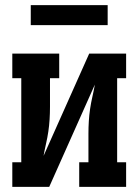

<svg xmlns="http://www.w3.org/2000/svg" viewBox="-20 -729 540 749"><path d="M28 0V-96H63V-424H28V-520H211V-424H175V-312Q175 -288 173.5 -263.5Q172 -239 168.5 -215.5Q165 -192 159.5 -168Q154 -144 150 -121L328 -520H472V-424H437V-96H472V0H289V-96H325V-208Q325 -232 326.5 -256.5Q328 -281 331.5 -304.5Q335 -328 340.5 -352Q346 -376 350 -399L172 0ZM100 -631V-709H400V-631Z"/></svg>

Font: Iosevka Gothic
Style: Bold
Weight: 700
Monospace: yes
Designer: Belleve Invis
Foundry: Belleve Invis
Version: Version 15.5.1; ttfautohint (v1.8.4)